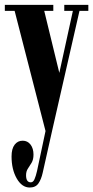

<svg xmlns="http://www.w3.org/2000/svg" viewBox="-20 -544 394 814"><path d="M106 251Q73 251 51 212.8Q29 174.5 29 119Q29 86.5 42 69.5Q55 52.5 76 52.5Q97 52.5 109.5 69Q122 85.5 122 111.5Q122 132.5 114 146Q106 159.5 98.2 171Q90.5 182.5 90.5 199Q90.5 229 110.5 229Q120.5 229 126.2 216Q132 203 137 181L173 11.5L42 -498H0.5V-523.5H206V-498H167.5L231.5 -235L289 -498H252.5V-523.5H354.5V-498H317L202.5 3.5L161 188.5Q155 216 143 233.5Q131 251 106 251Z"/></svg>

Font: Imbue 50pt
Style: Bold
Weight: 700
Designer: Tyler Finck
Foundry: Etcetera Type Company
Version: Version 1.102; ttfautohint (v1.8.3)